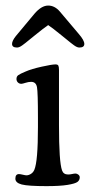

<svg xmlns="http://www.w3.org/2000/svg" viewBox="-20 -649 324 677"><path d="M103.5 -524.9Q95.7 -518.6 85.7 -510.5Q75.7 -502.4 70.3 -498Q64.9 -493.7 58.8 -489.3Q52.7 -484.9 48.3 -483.2Q43.9 -481.4 40 -481.4Q22.5 -481.4 22.5 -494.1Q22.5 -504.9 35.6 -521.5L101.1 -600.1Q126 -629.4 149.9 -629.4Q172.9 -629.4 190.9 -608.4L257.8 -529.3Q277.3 -506.8 277.3 -494.1Q277.3 -481.4 259.8 -481.4Q255.9 -481.4 251.5 -483.2Q247.1 -484.9 241 -489.3Q234.9 -493.7 229.5 -498Q224.1 -502.4 214.1 -510.5Q204.1 -518.6 196.3 -524.9Q164.6 -550.8 149.9 -560.5Q135.3 -550.8 103.5 -524.9ZM113.8 -200.7V-234.4Q113.8 -323.2 110.4 -341.8Q106.9 -360.4 89.8 -360.4Q80.1 -360.4 69.6 -356.9Q59.1 -353.5 55.2 -353.5Q47.9 -353.5 43 -358.4Q38.1 -363.3 38.1 -370.6Q38.1 -379.4 44.4 -384Q50.8 -388.7 70.8 -397Q90.8 -405.8 126.7 -413.8Q162.6 -421.9 175.8 -421.9Q183.6 -421.9 185.8 -417.5Q188 -413.1 188 -401.9V-207Q188 -78.1 198.7 -48.3Q203.6 -33.7 220.2 -33.7Q226.6 -33.7 234.1 -35.4Q241.7 -37.1 246.1 -37.1Q251.5 -37.1 256.3 -33.2Q261.2 -29.3 261.2 -23.9Q261.2 -13.7 253.2 -7.6Q245.1 -1.5 218.3 2.9Q191.4 7.3 144 7.3Q79.1 7.3 56.6 1.5Q34.2 -4.4 34.2 -19Q34.2 -35.2 46.9 -35.2Q51.3 -35.2 60.3 -33Q69.3 -30.8 73.2 -30.8Q81.1 -30.8 89.1 -35.9Q97.2 -41 101.1 -50.3Q113.8 -80.1 113.8 -200.7Z"/></svg>

Font: Cooper*
Style: Regular
Weight: 400
Designer: Owen Earl
Foundry: indestructible type*
Version: Version 0.001